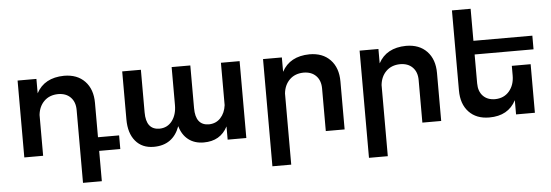

<svg xmlns="http://www.w3.org/2000/svg" viewBox="-57 -938 3820 1331"><g transform="rotate(-5 1853.0 -273.0)"><path d="M749 -95V0H602V211H471V-296Q471 -352 439 -384.5Q407 -417 352 -417Q292 -416 255 -379.5Q218 -343 212 -284V0H81V-535H212V-435Q267 -538 404 -540Q496 -540 549 -484.5Q602 -429 602 -334V-95Z M1496 -535H1626V0H1496V-92Q1446 5 1330 5Q1266 5 1223 -28.5Q1180 -62 1163 -123Q1116 5 982 5Q901 5 855 -50Q809 -105 809 -200V-535H939V-238Q939 -117 1033 -117Q1088 -118 1120.5 -161Q1153 -204 1153 -271V-535H1283V-238Q1283 -117 1377 -117Q1426 -118 1457.5 -152Q1489 -186 1496 -240Z M2112 -540Q2204 -540 2257 -484.5Q2310 -429 2310 -334V0H2179V-296Q2179 -352 2147 -384.5Q2115 -417 2060 -417Q2000 -416 1963 -379.5Q1926 -343 1920 -284V211H1789V-535H1920V-435Q1975 -538 2112 -540Z M2784 -540Q2876 -540 2929 -484.5Q2982 -429 2982 -334V0H2851V-296Q2851 -352 2819 -384.5Q2787 -417 2732 -417Q2672 -416 2635 -379.5Q2598 -343 2592 -284V211H2461V-535H2592V-435Q2647 -538 2784 -540Z M3663 -439H3253V-238Q3253 -182 3284 -150Q3315 -118 3368 -118Q3430 -119 3466.5 -162Q3503 -205 3503 -271V-338H3634V0H3503V-99Q3449 5 3317 5Q3227 5 3175 -50Q3123 -105 3123 -200V-757H3253V-534H3663Z"/></g></svg>

Font: Montserrat arm Medium
Style: Regular
Weight: 500
Designer: Julieta Ulanovsky
Foundry: Julieta Ulanovsky
Version: Version 6.000;PS 006.000;hotconv 1.0.88;makeotf.lib2.5.64775